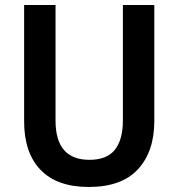

<svg xmlns="http://www.w3.org/2000/svg" viewBox="-20 -734 710 764"><path d="M594 -252Q594 -131 529 -60.5Q464 10 333 10Q207 10 141.5 -58Q76 -126 76 -251V-714H201V-254Q201 -98 336 -98Q405 -98 437 -138Q469 -178 469 -255V-714H594Z"/></svg>

Font: Noto Sans Khmer UI SemiCondensed SemiBold
Style: Regular
Weight: 600
Width: 4
Designer: Danh Hong and the Monotype Design Team
Foundry: Monotype Imaging Inc.
Version: Version 2.002; ttfautohint (v1.8.4.7-5d5b)